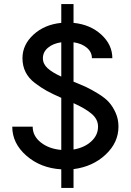

<svg xmlns="http://www.w3.org/2000/svg" viewBox="-20 -820 640 940"><path d="M340 -800V-708Q422 -700 476 -650.5Q530 -601 530 -535H430Q430 -565 405.5 -586Q381 -607 340 -613V-420Q380 -404 403.5 -393Q427 -382 460.5 -361.5Q494 -341 513 -320Q532 -299 546 -268Q560 -237 560 -200Q560 -122 497 -63Q434 -4 340 8V100H280V9Q179 3 109.5 -57.5Q40 -118 40 -200H140Q140 -154 180 -122.5Q220 -91 280 -86V-341Q237 -360 209.5 -375Q182 -390 151 -413.5Q120 -437 105 -467.5Q90 -498 90 -535Q90 -601 144 -650.5Q198 -700 280 -708V-800ZM280 -445V-613Q239 -607 214.5 -586Q190 -565 190 -535Q190 -507 213 -486Q236 -465 280 -445ZM340 -315V-88Q393 -97 426.5 -127.5Q460 -158 460 -200Q460 -236 429 -262.5Q398 -289 340 -315Z"/></svg>

Font: Laverick
Style: Regular
Weight: 400
Designer: Daniel Pimley
Foundry: Daniel Pimley
Version: Version 1.000;PS 001.001;hotconv 1.0.56